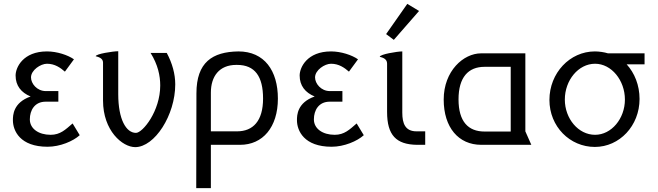

<svg xmlns="http://www.w3.org/2000/svg" viewBox="-20 -752 3415 997"><path d="M283 -224V-279H218C172 -279 141 -318 141 -350C141 -388 191 -421 224 -421C265 -421 294 -400 317 -380L364 -444C333 -466 276 -485 224 -485C100 -485 61 -402 61 -360C61 -307 90 -271 139 -251C48 -219 47 -153 47 -128C47 -73 84 10 227 10C292 10 360 -19 394 -50L357 -111C320 -79 293 -52 243 -52C180 -52 136 -84 135 -130V-133C135 -178 159 -224 217 -224Z M682 12C783 12 890 -154 890 -314C890 -367 875 -423 846 -477H762C800 -416 812 -359 812 -308C812 -175 721 -62 686 -62C635 -62 594 -132 594 -263V-486C568 -486 477 -472 477 -460C493 -456 515 -449 515 -427V-230C515 -73 616 12 682 12Z M1218 -485C1083 -483 1000 -429 1000 -267L999 225H1075V0H1227C1344 0 1423 -91 1423 -240C1423 -385 1353 -485 1218 -485ZM1211 -70H1075V-268V-271C1075 -355 1118 -415 1207 -415H1211C1304 -415 1346 -355 1346 -240C1346 -124 1294 -70 1211 -70Z M1758 -224V-279H1693C1647 -279 1616 -318 1616 -350C1616 -388 1666 -421 1699 -421C1740 -421 1769 -400 1792 -380L1839 -444C1808 -466 1751 -485 1699 -485C1575 -485 1536 -402 1536 -360C1536 -307 1565 -271 1614 -251C1523 -219 1522 -153 1522 -128C1522 -73 1559 10 1702 10C1767 10 1835 -19 1869 -50L1832 -111C1795 -79 1768 -52 1718 -52C1655 -52 1611 -84 1610 -130V-133C1610 -178 1634 -224 1692 -224Z M2095 -732 1985 -575 2025 -545 2156 -695ZM1990 -171C1990 -49 2038 -2 2144 0H2188V-70H2143C2084 -70 2069 -111 2069 -167V-485C2043 -485 1952 -470 1952 -457C1968 -453 1990 -446 1990 -422Z M2708 -475H2478C2387 -475 2284 -384 2284 -235C2284 -90 2361 0 2479 0H2739L2708 -70ZM2632 -405V-69H2496C2412 -69 2361 -120 2361 -236C2361 -351 2412 -405 2496 -405Z M3137 -475C3118 -481 3091 -485 3069 -485C2939 -485 2833 -373 2833 -233C2833 -95 2939 11 3069 11C3197 11 3301 -99 3301 -238C3301 -310 3275 -373 3234 -418H3327V-475ZM3070 -421C3155 -421 3225 -335 3225 -235C3225 -136 3155 -52 3070 -52C2983 -52 2913 -136 2913 -235C2913 -335 2983 -421 3070 -421Z"/></svg>

Font: Mint Spirit
Style: Regular
Weight: 400
Designer: HARENDAL Hirwen
Foundry: Arkandis Digital Foundry.
Version: Version 1.004;FFEdit